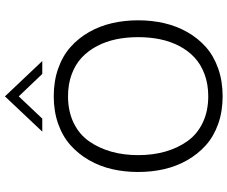

<svg xmlns="http://www.w3.org/2000/svg" viewBox="-94 -848 948 801"><g transform="rotate(-90 380.5 -447.0)"><path d="M232.4 -745.1 379.4 -900.9 526.9 -745.1H473.1L379.4 -843.3L286.6 -745.1ZM379.9 -697.3Q443.4 -697.3 495.8 -678.7Q548.3 -660.2 585.2 -627.4Q622.1 -594.7 647.5 -550.3Q672.9 -505.9 684.8 -454.1Q696.8 -402.3 696.8 -345.2Q696.8 -288.1 684.8 -236.3Q672.9 -184.6 647.5 -139.9Q622.1 -95.2 585.2 -62.5Q548.3 -29.8 495.6 -11.2Q442.9 7.3 379.9 7.3Q316.9 7.3 264.6 -11.2Q212.4 -29.8 175.8 -62.5Q139.2 -95.2 113.5 -139.9Q87.9 -184.6 75.9 -236.3Q64 -288.1 64 -345.2Q64 -402.3 75.9 -454.1Q87.9 -505.9 113.5 -550.3Q139.2 -594.7 175.8 -627.4Q212.4 -660.2 264.6 -678.7Q316.9 -697.3 379.9 -697.3ZM379.9 -52.7Q430.7 -52.7 471.9 -68.1Q513.2 -83.5 541.7 -110.1Q570.3 -136.7 589.6 -173.8Q608.9 -210.9 617.7 -253.9Q626.5 -296.9 626.5 -345.2Q626.5 -393.6 617.7 -436.3Q608.9 -479 589.6 -516.1Q570.3 -553.2 541.7 -580.1Q513.2 -606.9 471.9 -622.3Q430.7 -637.7 379.9 -637.7Q317.4 -637.7 269.3 -614.5Q221.2 -591.3 192.4 -550.3Q163.6 -509.3 148.9 -457.5Q134.3 -405.8 134.3 -345.2Q134.3 -284.2 148.9 -232.4Q163.6 -180.7 192.4 -139.9Q221.2 -99.1 269.3 -75.9Q317.4 -52.7 379.9 -52.7Z"/></g></svg>

Font: HK Grotesk Legacy
Style: Regular
Weight: 400
Designer: Alfredo Marco Pradil
Foundry: Hanken Design Co.
Version: Version 2.022;PS 002.022;hotconv 1.0.88;makeotf.lib2.5.64775